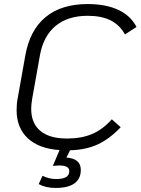

<svg xmlns="http://www.w3.org/2000/svg" viewBox="-20 -731 694 948"><path d="M139 -244Q134 -214 134 -194Q134 -122 179.5 -84.5Q225 -47 311 -47Q382 -47 435 -69.5Q488 -92 532 -142L576 -103Q521 -45 462.5 -18Q404 9 326 11L308 47Q379 52 379 108Q379 152 347.5 174.5Q316 197 255 197Q206 197 171 178L190 137Q203 144 221 148.5Q239 153 256 153Q290 153 306 143.5Q322 134 322 113Q322 86 271 86Q265 86 241 88L274 10Q172 3 117 -48.5Q62 -100 62 -187Q62 -219 67 -244L105 -457Q127 -582 205 -646.5Q283 -711 413 -711Q502 -711 563.5 -682.5Q625 -654 654 -598L597 -561Q571 -608 526 -630.5Q481 -653 413 -653Q315 -653 254.5 -603Q194 -553 177 -457Z"/></svg>

Font: KoHo
Style: Italic
Weight: 400
Italic angle: -10°
Designer: Cadson Demak & Katatrad Team
Foundry: Cadson Demak Co.,Ltd.
Version: Version 1.000